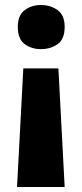

<svg xmlns="http://www.w3.org/2000/svg" viewBox="-20 -579 326 766"><path d="M238 -472Q238 -423 210 -403Q182 -383 143 -383Q106 -383 78.5 -403Q51 -423 51 -472Q51 -518 78.5 -538.5Q106 -559 143 -559Q182 -559 210 -538.5Q238 -518 238 -472ZM73 -306H213L238 167H48Z"/></svg>

Font: Noto Sans Canadian Aboriginal ExtraBold
Style: Regular
Weight: 800
Designer: Monotype Design Team, Typotheque's Kevin King
Foundry: Monotype Imaging Inc.
Version: Version 2.004; ttfautohint (v1.8.4.7-5d5b)